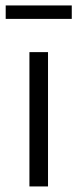

<svg xmlns="http://www.w3.org/2000/svg" viewBox="-20 -671 279 691"><path d="M152.8 -483.4V0H85.9V-483.4ZM238.3 -651.4V-603H0.5V-651.4Z"/></svg>

Font: Varta
Style: Light
Weight: 300
Designer: Joana Correia, Viktoriya Grabowska, Eben Sorkin
Foundry: Sorkin Type
Version: Version 1.002; ttfautohint (v1.3) -l 8 -r 24 -G 200 -x 12 -H